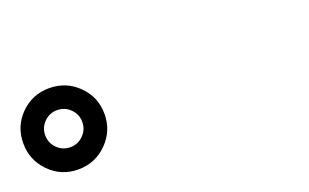

<svg xmlns="http://www.w3.org/2000/svg" viewBox="-48 -1042 1096 682"><g transform="rotate(-20 500.0 -701.5)"><path d="M207.5 -751.5Q187 -772 158 -772Q129 -772 108.5 -751.5Q88 -731 88 -702Q88 -673 108.5 -652.5Q129 -632 158 -632Q187 -632 207.5 -652.5Q228 -673 228 -702Q228 -731 207.5 -751.5ZM267 -593Q222 -548 158 -548Q94 -548 49.5 -593Q5 -638 5 -702Q5 -766 49.5 -810.5Q94 -855 158 -855Q222 -855 267 -810.5Q312 -766 312 -702Q312 -638 267 -593Z"/></g></svg>

Font: Rounded Mplus 1c Bold
Style: Bold
Weight: 700
Version: Version 1.059.20150529